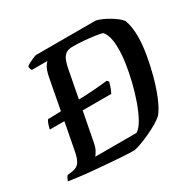

<svg xmlns="http://www.w3.org/2000/svg" viewBox="-165 -865 1034 1026"><g transform="rotate(-30 352.0 -352.0)"><path d="M45 -322Q50 -344 55.5 -358Q61 -372 66 -375L143 -377L246 -383Q299 -384 347.5 -387.5Q396 -391 439 -396L448 -386Q442 -362 435.5 -346.5Q429 -331 425 -323H234L133 -322ZM382 0Q355 0 313 -2.5Q271 -5 223.5 -9Q176 -13 130 -17Q84 -21 47.5 -26Q11 -31 -10 -34Q-7 -43 -2.5 -51.5Q2 -60 6 -64L36 -68Q57 -71 70 -81Q83 -91 91.5 -112.5Q100 -134 106 -170L181 -565Q189 -606 200.5 -624.5Q212 -643 218 -646H121Q118 -651 116 -657Q114 -663 114 -671Q121 -678 135.5 -685.5Q150 -693 163.5 -698.5Q177 -704 183 -704H550Q566 -700 585.5 -691.5Q605 -683 625 -671Q645 -659 661 -646.5Q677 -634 685 -623Q694 -601 698 -573.5Q702 -546 702 -517Q702 -470 692 -410Q682 -350 665.5 -289Q649 -228 627.5 -176.5Q606 -125 582 -96Q564 -80 538 -65Q512 -50 483 -36.5Q454 -23 428 -13.5Q402 -4 382 0ZM183 -75H438Q461 -90 481.5 -127Q502 -164 520 -214.5Q538 -265 551.5 -320.5Q565 -376 572.5 -427.5Q580 -479 579 -518Q579 -555 572 -582Q565 -609 550 -626Q533 -631 504.5 -635Q476 -639 441.5 -642Q407 -645 372 -645Q344 -645 329 -633.5Q314 -622 307 -604Q300 -586 295 -565L214 -144Q209 -117 199.5 -100Q190 -83 183 -75Z"/></g></svg>

Font: Texturina 12pt SemiBold
Style: Italic
Weight: 600
Italic angle: -11°
Version: Version 1.002